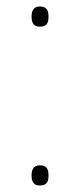

<svg xmlns="http://www.w3.org/2000/svg" viewBox="-20 -562 246 590"><path d="M102 -480C126 -480 129 -494 129 -511C129 -527 126 -542 102 -542C82 -542 77 -527 77 -511C77 -494 82 -480 102 -480ZM102 8C126 8 129 -6 129 -23C129 -39 126 -54 102 -54C82 -54 77 -39 77 -23C77 -6 82 8 102 8Z"/></svg>

Font: Noto Sans Malayalam Thin
Style: Regular
Weight: 100
Designer: Jelle Bosma - Monotype Design Team
Foundry: Monotype Imaging Inc.
Version: Version 2.104